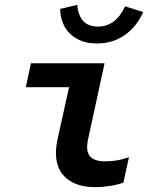

<svg xmlns="http://www.w3.org/2000/svg" viewBox="-20 -767 640 795"><path d="M375 8Q283 8 240 -44Q197 -96 219 -194L266 -406H87L108 -505H413L345 -192Q334 -142 352 -120.5Q370 -99 414 -99Q438 -99 461.5 -102.5Q485 -106 514 -116L491 -11Q467 -2 435 3Q403 8 375 8ZM382 -587Q314 -587 272.5 -625Q231 -663 229 -730L300 -747Q304 -702 325 -679.5Q346 -657 386 -657Q459 -657 498 -741L573 -717Q545 -655 495.5 -621Q446 -587 382 -587Z"/></svg>

Font: Red Hat Mono SemiBold
Style: Italic
Weight: 600
Italic angle: -12°
Monospace: yes
Designer: Pentagram, MCKL
Foundry: MCKL
Version: Version 1.030